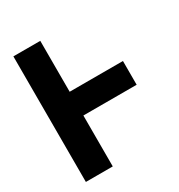

<svg xmlns="http://www.w3.org/2000/svg" viewBox="-171 -840 894 957"><g transform="rotate(-30 276.0 -361.5)"><path d="M200.2 -293H506.8V-429.7H200.2V-722.7H45.4V0H200.2Z"/></g></svg>

Font: Giphurs ExtraBold
Style: Regular
Weight: 800
Version: Version 1.000